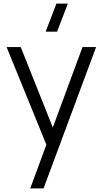

<svg xmlns="http://www.w3.org/2000/svg" viewBox="-20 -800 568 1060"><path d="M295 -625H232L291.5 -780H354.5ZM147 240 236 -1 16.5 -540H94.5L271.5 -96L435.5 -540H510.5L220.5 240Z"/></svg>

Font: Vela Sans
Style: Regular
Weight: 400
Designer: Principal design: Mikhail Sharanda - project Manrope.
Design modification: Ravid Balaliev
Foundry: Mikhail Sharanda
Version: Version 1.001